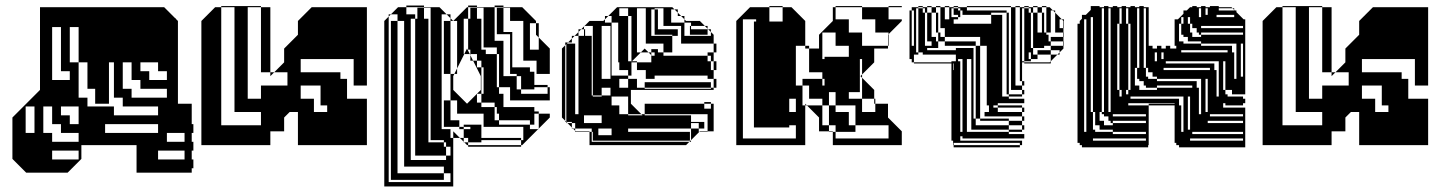

<svg xmlns="http://www.w3.org/2000/svg" viewBox="-20 -526 5215 696"><path d="M75 100 25 50V-100L125 -200V-500H575L615 -460H617V-458L625 -450V-150H675V-76H681V-44H675V-12H681V20H675V52H681V84H675V100H475V0H275V50L225 100ZM489 -300V-268H521V-236H585V-268H553V-300ZM375 -150H325V-204H297V-300H265V-172H297V-140H393V-108H553V-140H425V-172H393V-300H375ZM585 -44V-12H649V-44ZM233 -300V-332H201V-300ZM233 -332H201V-428H169V-236H233V-268H201V-300H265V-428H233ZM457 -300H425V-204H457V-172H585V-204H489V-236H457ZM201 -140V-108H233V-76H265V-140ZM137 -140V-44H105V-140H73V-44H169V-12H265V-44H201V-76H169V-140ZM361 -76V-44H553V-76ZM649 52V20H553V52ZM265 20H169V52H265Z M878 -168V-216H830V-168ZM878 -216H830V-360H782V-72H926V-120H830V-168H926V-216H1022V-264H974L1010 -300V-350L1060 -400V-450L1110 -500H1310V-216H1262V-312H1070V-264H1214V-240H1238V-168H1310V-120H1166V-144H1142V-216H1070V-168H1118V-120H1310V0H1060V-120H1030L1010 -100V-50H960V0H710V-450L760 -500H782V-360H830V-500H782V-504H926V-500H960V-264H974L960 -250V-264H926V-500H878Z M1709 -474H1685V-498H1709ZM1805 -474H1781V-498H1805ZM1517 -474H1493V-498H1517ZM1789 -266H1781V-210H1789V-186H1805V-162H1829V-210H1789ZM1733 -402V-450H1725V-402ZM1541 -402V-450H1533V-402ZM1421 -442H1397V-450H1421ZM1613 -442H1589V-450H1613ZM1733 -402H1725V-354H1733ZM1541 -354V-402H1533V-354ZM1541 -306V-354H1533V-306ZM1789 -266V-330H1781V-354H1725V-346H1741V-330H1781V-266ZM1541 -258V-306H1533V-258ZM1541 -210V-258H1533V-210ZM1541 -162V-210H1533V-162ZM1541 -114V-162H1533V-114ZM1613 -154H1589V-162H1613ZM1933 -90V-114H1917V-90ZM1541 -66V-114H1533V-66ZM1541 -66H1533V-18H1541ZM1877 -18V-66H1725V-26H1869V-18ZM1613 38V6H1597V-10H1589V-18H1533V-10H1589V6H1597V38ZM1597 54V38H1485V-458H1469V54ZM1589 126H1397V102H1589ZM1613 -410H1589V-442H1613ZM1805 -442H1781V-410H1805ZM1421 -410H1397V-442H1421ZM1421 -314V-346H1397V-314ZM1837 -314V-346H1829V-314ZM1613 -314H1589V-346H1613ZM1421 -218V-250H1397V-218ZM1421 -122V-154H1397V-122ZM1613 -122H1589V-154H1613ZM1421 -26V-58H1397V-26ZM1869 6H1677V0H1673L1663 -10H1661V-12L1647 -26H1623V-50L1647 -26H1661V-12L1663 -10H1677V0H1869ZM1421 38H1397V70H1421ZM1421 6H1397V-26H1421V-18H1445V-66H1421V-58H1397V-90H1421V-66H1445V-114H1421V-90H1397V-122H1421V-114H1445V-162H1421V-154H1397V-186H1421V-162H1445V-210H1421V-186H1397V-218H1421V-210H1445V-258H1421V-250H1397V-282H1421V-258H1445V-306H1421V-282H1397V-314H1421V-306H1445V-354H1421V-346H1397V-378H1421V-354H1445V-402H1421V-378H1397V-410H1421V-402H1445V-450H1421V-474H1397L1423 -500H1453V-474H1485V-458H1493V-474H1517V-458H1533V-450H1541V-498H1517V-500H1453V-506H1517V-500H1573L1599 -474H1613V-460L1623 -450L1673 -500H1677V-458H1685V-474H1709V-458H1725V-450H1733V-498H1709V-500H1677V-506H1709V-500H1773V-378H1805V-250H1853V-202H1869V-186H1965V-210H1917V-202H1869V-250H1853V-258H1829V-282H1901V-266H1917V-258H1925V-306H1837V-282H1829V-314H1837V-306H1877V-354H1837V-346H1829V-378H1837V-354H1877V-402H1837V-378H1829V-402H1781V-410H1837V-402H1877V-450H1805V-442H1781V-474H1805V-450H1829V-498H1805V-500H1773V-506H1805V-500H1873L1923 -450V-442H1933V-410H1923V-442H1901V-346H1933V-390L1923 -400V-410H1933V-390L1973 -350V-258H1917V-218H1965V-210H1973V-162H1805V-138H1917V-122H1933V-114H1973V-100L1933 -60V-58H1931L1933 -60V-90H1917V-74H1901V-90H1789V-114H1781V-138H1773V-154H1725V-186H1709V-154H1725V-138H1773V-90H1789V-74H1901V-58H1931L1873 0H1869V-18H1725V-10H1677V-26H1661V-58H1645V-66H1589V-90H1645V-66H1661V-58H1685V-66H1661V-74H1725V-66H1733V-114H1613V-90H1589V-122H1613V-114H1637V-162H1613V-258H1589V-282H1613V-258H1627L1623 -250V-200L1673 -150L1723 -200V-250L1695 -306H1685V-326L1683 -330H1663L1673 -350L1683 -330H1685V-326L1695 -306H1709V-282H1725V-186H1733V-282H1725V-306H1709V-330H1685V-346H1677V-458H1661V-330H1663L1637 -278V-258H1627L1637 -278V-306H1613V-282H1589V-314H1613V-306H1637V-354H1613V-346H1589V-378H1613V-354H1637V-402H1613V-378H1589V-410H1613V-402H1637V-450H1613V-460L1599 -474H1581V-58H1613V-26H1623V150H1373V-450L1389 -466V-474H1397L1389 -466V134H1613V102H1589V78H1421V102H1397V70H1421V78H1445V30H1421V38H1397V6H1421V30H1445V-18H1421Z M2053 -396H2063L2053 -386V-372H2039L2053 -386ZM2269 -396V-468H2257V-496H2225V-468H2257V-396ZM2413 -492V-444H2461V-456L2449 -468H2437V-480L2425 -492ZM2481 -432H2485V-420H2481ZM2161 -240H2193V-432H2161ZM2545 -400H2481V-420H2545ZM2129 -336V-368H2125V-336ZM2129 -272V-304H2125V-272ZM2289 -272V-300H2269V-272ZM2129 -208V-240H2125V-208ZM2257 -176H2197V-144H2225V-112H2257V-108H2309L2305 -112H2257ZM2125 -180H2077V-252H2125V-240H2129V-272H2125V-252H2077V-324H2125V-304H2129V-336H2125V-324H2077V-396H2063L2077 -410V-420H2087L2077 -410V-396H2125V-368H2129V-400H2101V-396H2097V-420H2087L2097 -430V-432H2099L2097 -430V-420H2101V-400H2129V-432H2099L2117 -450H2167L2173 -456V-468H2185L2173 -456V-444H2197V-252H2257V-240H2289V-208H2317V-204H2557V-208H2317V-228H2557V-208H2567V-200H2267V-150L2305 -112H2317V-108H2485V-84H2533V-80H2545V-112H2317V-150H2533V-132H2557V-150H2533V-156H2557V-150H2567V-50H2545V-48H2515L2517 -50H2545V-80H2533V-60H2513V-80H2485V-60H2513V-48H2515L2485 -18V-12H2479L2485 -18V-60H2257V-48H2481V-16H2129V-36H2197V-60H2149V-36H2129V-48H2125V-60H2065V-80H2053V-84H2033V-366L2029 -362V-88L2037 -80H2053V-64L2057 -60H2065V-52L2067 -50H2117V-48H2125V-12H2479L2467 0H2117V-48H2065V-52L2057 -60H2053V-64L2037 -80H2033V-84H2029V-88L2017 -100V-350L2029 -362V-372H2039L2035 -368H2065V-112H2077V-180H2129V-176H2161V-180H2129V-208H2125ZM2557 -396V-410L2547 -420H2545V-422L2535 -432H2485V-444H2461V-396ZM2269 -324V-396H2257V-324ZM2577 -272H2567V-304H2557V-324H2545V-336H2567V-304H2577ZM2385 -336V-368H2321V-496H2289V-336H2303L2271 -304H2289V-300H2341V-326L2331 -336H2303L2317 -350L2331 -336H2341V-326L2343 -324H2353V-336H2341V-348H2365V-336ZM2269 -324H2257V-304H2269V-302L2271 -304H2269ZM2257 -208V-240H2225V-208ZM2269 -252H2257V-272H2225V-300H2221V-444H2197V-468H2185L2217 -500H2417L2425 -492H2437V-480L2449 -468H2461V-456L2467 -450H2517L2535 -432H2545V-422L2547 -420H2557V-410L2567 -400V-368H2577V-336H2567V-368H2449V-400H2437V-396H2417V-400H2353V-420H2437V-400H2449V-432H2365V-420H2353V-444H2365V-432H2385V-464H2365V-444H2353V-468H2365V-464H2385V-496H2353V-492H2365V-468H2353V-492H2341V-396H2417V-336H2385V-324H2545V-304H2557V-272H2567V-240H2577V-208H2567V-240H2545V-252H2353V-240H2321V-272H2269ZM2161 -208V-180H2193V-208ZM2161 -80V-108H2097V-80Z M3201 -504H3249V-500H3201ZM3201 -360H3199V-400L3201 -402V-408H3153V-456H3105V-500H3009V-504H3105V-500H3201V-456H3249V-450L3201 -402ZM2961 -312H2969V-320H3057V-360H3009V-408H2961ZM3105 -216V-244L3099 -250L3105 -256V-264H3097V-216ZM3097 -192H3057V-168H3105V-216H3097ZM3009 -168V-192H2985V-168ZM3153 -120V-150H3149V-168H3105V-120ZM2985 -144H3009V-120H2985ZM2841 -64H2713V-448H2721V-456H2673V-24H2865V-72H2841ZM3081 -48H3009V-72H2985V-120H3057V-72H3081ZM3105 -264V-312H3097V-264ZM2865 -120V-168H2841V-120ZM3009 -168H2985V-144H2961V-168H2913V-216H2889V-240H2961V-216H2969V-240H2961V-264H2913V-350H2899V-360H2865V-216H2889V-144H2899V0H2649V-450L2699 -500H2769V-448H2817V-500H2769V-504H2817V-500H2849L2899 -450V-360H2913V-350H2949V-400L2999 -450V-500H3009V-456H3057V-408H3105V-360H3199V-350H3149V-300L3105 -256V-244L3149 -200V-168H3153V-150H3199V-100L3249 -50V0H2999V-48H2985V-50H2949V-100L2905 -144H2899V-150L2905 -144H2961V-72H2985V-50H2999V-48H3009V-24H3201V-72H3081V-144H3009Z M3645 -456V-472H3637V-456ZM3645 -424V-440H3637V-424ZM3293 -376V-392H3285V-376ZM3645 -376V-392H3637V-376ZM3645 -360V-376H3637V-360ZM3837 -360H3835V-376H3789V-392H3835V-376H3837ZM3381 -352H3341V-344H3445V-352H3509V-328H3517V-360H3381ZM3645 -328V-344H3637V-328ZM3645 -312V-328H3637V-312ZM3437 -296H3435V-272H3437ZM3645 -248V-264H3637V-248ZM3637 -224H3629V-288H3613V-224H3637V-216H3645V-232H3637ZM3293 -344H3285V-360H3293ZM3293 -408V-424H3285V-408ZM3773 -456V-472H3765V-456ZM3645 -440V-456H3637V-440ZM3389 -456V-472H3381V-456ZM3293 -456V-472H3285V-456ZM3773 -440V-456H3765V-440ZM3389 -440V-456H3381V-440ZM3293 -440V-456H3285V-440ZM3293 -424V-440H3285V-424ZM3461 -464H3453V-472H3437V-496H3429V-464H3453V-456H3437V-440H3573V-472H3461ZM3837 -424H3835V-440H3837ZM3389 -440H3381V-424H3389ZM3773 -424V-440H3765V-424ZM3645 -408V-424H3637V-416H3629V-480H3573V-472H3613V-416H3637V-408ZM3645 -392V-408H3637V-392ZM3293 -392V-408H3285V-392ZM3293 -360V-376H3285V-360ZM3637 -352H3629V-416H3613V-352H3637V-344H3645V-360H3637ZM3717 -336H3709V-352H3717ZM3341 -376V-416H3333V-360H3357V-376ZM3293 -344V-328H3285V-344ZM3517 -312V-328H3509V-312ZM3435 -240V-272H3437V-240ZM3517 -296V-312H3509V-296ZM3645 -296V-312H3637V-296ZM3637 -288H3629V-352H3613V-288H3637V-280H3645V-296H3637ZM3517 -280V-296H3509V-288H3501V-312H3485V-288H3509V-280ZM3717 -304H3693V-336H3709V-312H3717ZM3789 -296H3693V-300H3785L3789 -304V-328H3741V-344H3789V-328H3813L3789 -304ZM3517 -264V-280H3509V-264ZM3645 -264V-280H3637V-264ZM3517 -248V-264H3509V-248ZM3435 -208V-240H3437V-208ZM3645 -232V-248H3637V-232ZM3517 -232V-248H3509V-232ZM3509 -224H3501V-288H3469V-312H3445V-328H3325V-336H3309V-496H3301V-336H3309V-328H3293V-312H3285V-328H3293V-300H3429V-304H3445V-312H3453V-304H3461V-288H3485V-224H3509V-216H3517V-232H3509ZM3693 -216H3685V-232H3677V-500H3661V-504H3677V-500H3693V-496H3709V-480H3717V-416H3741V-408H3757V-416H3725V-480H3717V-496H3709V-500H3693V-504H3709V-500H3725V-480H3741V-416H3765V-408H3773V-424H3765V-416H3757V-480H3741V-500H3725V-504H3741V-500H3757V-480H3765V-472H3773V-500H3757V-504H3773V-500H3785L3797 -488H3805V-480L3829 -456H3837V-440H3835V-450L3829 -456H3821V-424H3835V-408H3837V-392H3835V-408H3805V-480L3797 -488H3789V-408H3773V-400H3781V-376H3789V-360H3835V-350L3821 -336V-328H3813L3821 -336V-344H3789V-360H3765V-352H3725V-416H3717V-352H3725V-328H3741V-312H3717V-336H3693V-496H3685V-304H3693V-300H3685V-232H3693ZM3645 -216H3637V-200H3645ZM3517 -200V-216H3509V-200ZM3435 -176V-208H3437V-176ZM3517 -184V-200H3509V-184ZM3435 -144V-176H3437V-144ZM3517 -168V-184H3509V-168ZM3509 -160H3501V-224H3469V-288H3461V-224H3485V-160H3509V-152H3517V-168H3509ZM3435 -112V-144H3437V-112ZM3517 -136V-152H3509V-136ZM3517 -120V-136H3509V-120ZM3435 -80V-112H3437V-80ZM3517 -104V-120H3509V-104ZM3435 -48V-80H3437V-48ZM3461 -48H3469V-96H3461ZM3437 -8V-16H3435V-48H3437V-16H3453V-8ZM3517 -104H3509V-96H3501V-160H3469V-224H3461V-160H3485V-96H3517V-72H3637V-56H3685V-48H3637V-56H3501V-96H3469V-160H3461V-96H3485V-48H3637V-40H3693V-24H3469V-32H3461V-16H3453V-32H3461V-16H3685V0H3677V-8H3437V0H3677V8H3437V0H3435V-16H3429V-296H3293V-300H3285V-312H3277V-488H3285V-472H3293V-488H3285V-500H3309V-496H3325V-480H3333V-416H3357V-392H3373V-376H3381V-360H3405V-376H3381V-408H3373V-416H3341V-480H3333V-496H3325V-500H3309V-504H3325V-500H3341V-480H3357V-416H3381V-408H3389V-392H3405V-376H3517V-360H3533V-392H3405V-424H3381V-416H3373V-480H3357V-500H3341V-504H3357V-500H3373V-480H3381V-472H3389V-500H3373V-504H3389V-500H3405V-456H3421V-500H3405V-504H3421V-500H3437V-496H3453V-488H3461V-472H3469V-488H3461V-496H3453V-500H3437V-504H3453V-500H3485V-488H3629V-480H3637V-472H3645V-500H3485V-504H3645V-500H3661V-216H3685V-200H3693V-184H3685V-200H3637V-184H3685V-176H3637V-184H3629V-224H3613V-176H3637V-168H3693V-152H3597V-144H3685V-136H3693V-120H3685V-136H3597V-144H3581V-136H3597V-120H3685V-104H3693V-88H3685V-104H3549V-120H3565V-144H3557V-360H3533V-96H3637V-88H3685V-72H3693V-56H3685V-72H3637V-88H3533V-96H3517Z M4358 -496H4350V-472H4358ZM4006 -464V-496H3998V-464ZM4070 -464V-496H4062V-464ZM4134 -464V-496H4126V-464ZM4398 -488H4454V-490L4448 -496H4398ZM4486 -432H4334V-424H4486ZM4486 -400V-408H4334V-400ZM4174 -200V-208H4134V-216H4126V-232H4110V-240H4102V-280H4094V-216H4110V-200ZM4486 -112H4366V-104H4486ZM4134 -112H4014V-104H4134ZM4134 -80V-88H4014V-80ZM4486 -48H4302V-40H4486ZM4014 -40H4134V-48H4014V-56H3966V-72H3950V-120H3942V-144H3934V-120H3942V-56H3950V-48H4014ZM4454 -464V-472H4390V-464ZM4326 -464H4334V-496H4326ZM4134 -432V-464H4126V-432ZM4006 -432V-464H3998V-432ZM4286 -440H4294V-408H4302V-392H4334V-400H4326V-408H4318V-424H4302V-440H4294V-464H4286ZM3942 -432V-464H3934V-432ZM4046 -440V-496H4038V-440ZM4006 -400V-432H3998V-400ZM4262 -464V-440H4270V-464ZM3942 -400V-432H3934V-400ZM4134 -400V-432H4126V-400ZM4006 -368V-400H3998V-368ZM3942 -368V-400H3934V-368ZM4134 -368V-400H4126V-368ZM4134 -336V-368H4126V-336ZM4006 -336V-368H3998V-336ZM3942 -336V-368H3934V-336ZM4486 -336V-368H4478V-336ZM4486 -304V-336H4478V-304ZM3942 -304V-336H3934V-304ZM4430 -344H4262V-336H4430ZM4134 -304V-336H4126V-304ZM4006 -304V-336H3998V-304ZM4198 -336H4190V-312H4198ZM4486 -272V-304H4478V-272ZM3942 -272V-304H3934V-272ZM4166 -304H4174V-336H4166ZM4006 -272V-304H3998V-272ZM4062 -440H4070V-200H4078V-440H4070V-464H4062ZM4422 -272V-304H4414V-272ZM3942 -240V-272H3934V-240ZM4422 -240V-272H4414V-240ZM4110 -280V-496H4102V-280ZM4486 -272H4478V-248H4486ZM4006 -240V-272H3998V-240ZM4366 -280H4198V-272H4366ZM3942 -208V-240H3934V-208ZM4422 -208V-240H4414V-208ZM4006 -208V-240H3998V-208ZM4334 -360H4446V-336H4454V-240H4462V-368H4334V-376H4286V-392H4270V-400H4262V-440H4254V-376H4270V-368H4334ZM4358 -208V-240H4350V-208ZM4174 -216V-208H4302V-216ZM3942 -176V-208H3934V-176ZM4006 -176V-208H3998V-176ZM4358 -176V-208H4350V-176ZM4422 -208H4414V-200H4422V-184H4430V-176H4486V-168H4494V-184H4446V-200H4422ZM4062 -200V-184H4070V-200ZM4382 -296V-272H4390V-176H4398V-304H4206V-296ZM4030 -200H4038V-176H4046V-200H4038V-440H4030ZM4006 -144V-176H3998V-144ZM3942 -144V-176H3934V-144ZM4358 -144V-176H4350V-144ZM4294 -144V-176H4286V-144ZM4294 -112V-144H4286V-112ZM4358 -144H4350V-120H4358ZM3966 -120V-88H3982V-72H4014V-80H4006V-88H3998V-104H3982V-112H3974V-120ZM4006 -144H3998V-120H4006ZM3910 -48H3918V-456H3910ZM3982 -120V-496H3974V-120ZM4126 -280H4134V-248H4142V-240H4174V-232H4318V-208H4326V-112H4334V-240H4174V-248H4158V-264H4142V-280H4134V-304H4126ZM4294 -80V-112H4286V-80ZM4486 -80V-88H4358V-80ZM4294 -80H4286V-56H4294ZM4262 -48H4270V-176H4078V-168H4254V-144H4262ZM4486 -16V-24H4294V-16ZM4134 -16V-24H3942V-16ZM4142 8H3902V0H3894V-8H3886V-440H3894V-450L3902 -458V-472H3916L3934 -490V-504H3966V-500H3982V-504H3998V-500H4014V-504H4030V-500H4046V-504H4062V-500H4078V-504H4094V-500H4110V-504H4126V-500H4144V-360H4158V-350H4174V-360H4190V-350H4206V-360H4222V-350H4244V-360H4238V-456H4250L4270 -476V-488H4282L4294 -500H4302V-504H4318V-500H4334V-504H4350V-500H4366V-504H4398V-500H4444L4448 -496H4454V-490L4456 -488H4462V-482L4488 -456H4494V-152H4486V-144H4422V-152H4414V-136H4494V8H4254V0H4244V-8H4238V-144H4144V-150H4238V-152H4070V-144H4144V0H4142Z M4725 -168V-216H4677V-168ZM4725 -216H4677V-360H4629V-72H4773V-120H4677V-168H4773V-216H4869V-264H4821L4857 -300V-350L4907 -400V-450L4957 -500H5157V-216H5109V-312H4917V-264H5061V-240H5085V-168H5157V-120H5013V-144H4989V-216H4917V-168H4965V-120H5157V0H4907V-120H4877L4857 -100V-50H4807V0H4557V-450L4607 -500H4629V-360H4677V-500H4629V-504H4773V-500H4807V-264H4821L4807 -250V-264H4773V-500H4725Z"/></svg>

Font: Rubik Broken Fax
Style: Regular
Weight: 400
Designer: Hubert and Fischer, NaN
Foundry: Hubert and Fischer, NaN
Version: Version 2.201